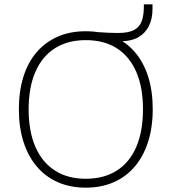

<svg xmlns="http://www.w3.org/2000/svg" viewBox="-20 -857 791 885"><path d="M375 8Q304 8 247 -17Q190 -42 150 -89Q110 -136 88.5 -202.5Q67 -269 67 -353Q67 -437 88 -503.5Q109 -570 149 -616.5Q189 -663 246 -688Q303 -713 375 -713Q447 -713 504 -688.5Q561 -664 601.5 -617Q642 -570 663 -503.5Q684 -437 684 -354Q684 -270 662.5 -203Q641 -136 601 -89Q561 -42 504 -17Q447 8 375 8ZM375 -33Q459 -33 518 -70.5Q577 -108 608 -179.5Q639 -251 639 -353Q639 -455 608 -526Q577 -597 518.5 -634.5Q460 -672 375 -672Q292 -672 233 -634.5Q174 -597 143 -525.5Q112 -454 112 -353Q112 -252 143 -180.5Q174 -109 233 -71Q292 -33 375 -33ZM483 -667 429 -709Q458 -707 479.5 -706Q501 -705 523 -705Q572 -705 597.5 -718.5Q623 -732 633 -759Q643 -786 643 -825V-837H683V-817Q683 -770 666 -736.5Q649 -703 617 -685Q585 -667 539 -667Z"/></svg>

Font: Nunito Sans 12pt ExtraLight
Style: Regular
Weight: 200
Version: Version 3.101;gftools[0.9.27]